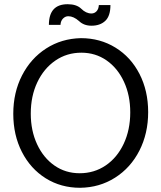

<svg xmlns="http://www.w3.org/2000/svg" viewBox="-20 -877 765 911"><path d="M43 -337Q43 -236 84 -156Q125 -76 197 -31Q269 14 360 14Q452 13 526 -34Q600 -81 641.5 -162.5Q683 -244 683 -345Q683 -446 642 -526Q601 -606 528 -651Q455 -696 364 -696Q272 -694 199 -647Q126 -600 84.5 -519Q43 -438 43 -337ZM366 -627Q433 -627 485.5 -590.5Q538 -554 568 -489.5Q598 -425 598 -344Q598 -261 567 -195Q536 -129 481.5 -92Q427 -55 358 -55Q291 -55 238.5 -91.5Q186 -128 156 -192.5Q126 -257 126 -338Q126 -421 157 -486.5Q188 -552 242.5 -589.5Q297 -627 366 -627ZM414 -813Q388 -813 365 -836Q343 -857 301 -857Q212 -857 212 -759H267Q268 -778 279 -789Q290 -800 304 -800Q329 -800 355 -777Q378 -755 414 -755Q455 -755 479.5 -778Q504 -801 504 -853H449Q448 -834 438 -823.5Q428 -813 414 -813Z"/></svg>

Font: Catamaran
Style: Regular
Weight: 400
Designer: Pria Ravichandran
Version: Version 1.000;PS 001.000;hotconv 1.0.70;makeotf.lib2.5.58329